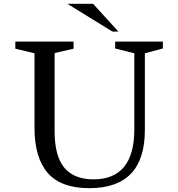

<svg xmlns="http://www.w3.org/2000/svg" viewBox="-20 -967 930 1002"><path d="M581 -750H830V-714L736 -689V-288Q736 15 446 15Q298 15 229 -64.5Q160 -144 160 -301V-689L60 -713V-750H364V-713L265 -690V-282Q265 -152 316 -91.5Q367 -31 468 -31Q681 -31 681 -293V-689L581 -714ZM598 -802H567L332 -947H466Z"/></svg>

Font: Ledger
Style: Regular
Weight: 400
Designer: Denis Masharov
Foundry: Denis Masharov
Version: 1.001